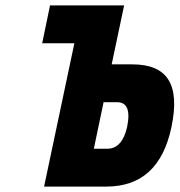

<svg xmlns="http://www.w3.org/2000/svg" viewBox="-20 -690 664 710"><path d="M143 0H373C503 0 583 -73 614 -220C647 -378 599 -452 469 -452H393L439 -670H165L136 -530H255ZM327 -140 363 -312H413C449 -312 463 -284 450 -220C438 -167 413 -140 377 -140Z"/></svg>

Font: LT Wave Mono Black
Style: Italic
Weight: 900
Designer: Daniel Lyons
Version: Version 2.5 (Glyphs App)